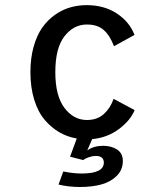

<svg xmlns="http://www.w3.org/2000/svg" viewBox="-20 -532 610 748"><path d="M304 91.5 253 78.5 279 7.5Q242.5 1.5 211 -16.8Q179.5 -35 153.8 -65.5Q128 -96 113.2 -143.8Q98.5 -191.5 98.5 -251Q98.5 -306 111.2 -350.8Q124 -395.5 145 -425Q166 -454.5 194.5 -474.5Q223 -494.5 253.8 -503.2Q284.5 -512 317.5 -512Q386 -512 435.2 -479.5Q484.5 -447 504 -396L424 -352Q408.5 -393.5 384.2 -415Q360 -436.5 318.5 -436.5Q266.5 -436.5 231 -390.5Q195.5 -344.5 195.5 -251Q195.5 -158.5 231.2 -111.5Q267 -64.5 318.5 -64.5Q359 -64.5 384.8 -88Q410.5 -111.5 422.5 -147L504.5 -103Q488 -62.5 443 -29Q398 4.5 339 10L320 54Q345.5 36 381.5 36Q413.5 36 436 50.5Q458.5 65 458.5 95Q458.5 130 434.5 153.5Q410.5 177 374.2 186.8Q338 196.5 291.5 196.5Q247.5 196.5 208 187L226.5 136Q265.5 144 298 144Q384.5 144 384.5 101.5Q384.5 75.5 352.5 75.5Q340.5 75.5 326 80.5Q311.5 85.5 304 91.5Z"/></svg>

Font: League Mono Narrow
Style: Regular
Weight: 400
Width: 3
Designer: Tyler Finck
Foundry: The League of Moveable Type / Tyler Finck
Version: Version 2.210